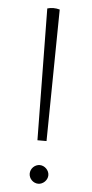

<svg xmlns="http://www.w3.org/2000/svg" viewBox="-53 -754 381 799"><g transform="rotate(5 137.5 -355.0)"><path d="M112 -718C128 -723 147 -723 164 -718L157 -168H119ZM138 12C158 12 177 -6 177 -27C177 -48 158 -66 138 -66C117 -66 99 -48 99 -27C99 -6 117 12 138 12Z"/></g></svg>

Font: Arima Koshi ExtraLight
Style: Regular
Weight: 275
Designer: Joana Correia and Natanael Gama
Foundry: NDISCOVER
Version: Version 1.019;PS 001.019;hotconv 1.0.88;makeotf.lib2.5.64775